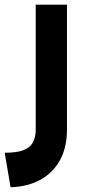

<svg xmlns="http://www.w3.org/2000/svg" viewBox="-20 -521 362 817"><path d="M0 129Q50 129 78.5 118.5Q107 108 119.5 86Q132 64 132 30V-501H265V30Q265 105 236 159Q207 213 153.5 243Q100 273 25 276Z"/></svg>

Font: Alexandria SemiBold
Style: Regular
Weight: 600
Designer: Mohamed Gaber
Foundry: Kief Type Foundry
Version: Version 5.100